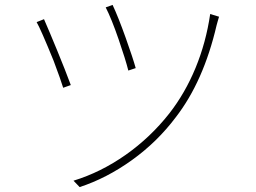

<svg xmlns="http://www.w3.org/2000/svg" viewBox="-20 -744 1040 781"><path d="M532 -467 502 -457Q491 -501 462.5 -584Q434 -667 410 -714L438 -724Q461 -675 491 -591Q521 -507 532 -467ZM866 -659 861 -641Q808 -413 695 -267Q620 -167 517 -93Q414 -19 304 17L279 -9Q390 -43 491 -114Q592 -185 669 -283Q733 -365 775.5 -468Q818 -571 835 -687L871 -676ZM268 -398 237 -387Q228 -417 198 -497Q145 -627 129 -654L159 -666Q180 -618 212.5 -539Q245 -460 268 -398Z"/></svg>

Font: Merged Yaku Han JP Thin
Style: Regular
Weight: 250
Designer: Ryoko NISHIZUKA 西塚涼子 (kana, bopomofo & ideographs); Paul D. Hunt (Latin, Greek & Cyrillic); Sandoll Communications 산돌커뮤니
Foundry: Adobe
Version: Version 2.004